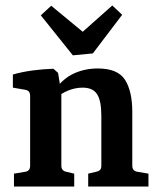

<svg xmlns="http://www.w3.org/2000/svg" viewBox="-20 -681 579 701"><path d="M302 0V-47L332 -54Q341 -56 345.5 -61Q350 -66 350 -76V-258Q350 -313 334.5 -337Q319 -361 282 -361Q255 -361 229 -350.5Q203 -340 181 -320L182 -355Q211 -395 250.5 -413Q290 -431 337 -431Q410 -431 436.5 -389.5Q463 -348 463 -272V-76Q463 -57 481 -54L522 -47V0ZM31 0V-47L73 -54Q90 -57 90 -76V-331Q90 -350 73 -353L27 -361V-409Q62 -419 101 -424Q140 -429 175 -430L192 -415L204 -341V-76Q204 -58 221 -54L251 -47V0ZM426 -627 319 -486 246 -479 129 -625 167 -660 282 -565 390 -661Z"/></svg>

Font: Rasa SemiBold
Style: Regular
Weight: 600
Designer: Anna Giedrys (Yrsa+Rasa design), David Brezina (Yrsa art-direction, Rasa art-direction, design)
Foundry: Rosetta Type Foundry
Version: Version 2.004